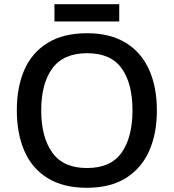

<svg xmlns="http://www.w3.org/2000/svg" viewBox="-20 -883 826 913"><path d="M726 -358Q726 -247 689 -164.5Q652 -82 578 -36Q504 10 393 10Q281 10 206.5 -36Q132 -82 96 -165Q60 -248 60 -359Q60 -469 96 -551Q132 -633 206.5 -679Q281 -725 394 -725Q504 -725 578 -679.5Q652 -634 689 -551.5Q726 -469 726 -358ZM176 -358Q176 -231 228.5 -157.5Q281 -84 393 -84Q507 -84 558.5 -157.5Q610 -231 610 -358Q610 -486 558.5 -558Q507 -630 394 -630Q282 -630 229 -558Q176 -486 176 -358ZM547 -863V-781H239V-863Z"/></svg>

Font: Noto Sans Kawi Medium
Style: Regular
Weight: 500
Designer: Fadhl Haqq
Version: Version 1.000